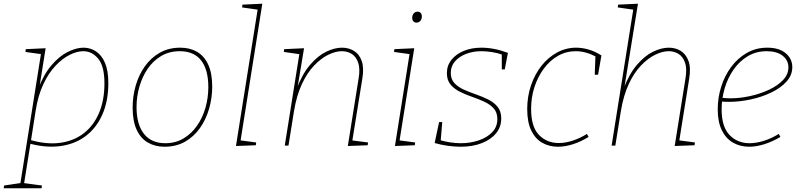

<svg xmlns="http://www.w3.org/2000/svg" viewBox="-62 -785 4318 1035"><path d="M-42 230 -40 215 54 201 47 209 160 -502 168 -492 75 -505 77 -520 184 -525 147 -293 142 -301Q172 -382 214.5 -432Q257 -482 303 -505Q349 -528 388 -528Q425 -528 455.5 -508Q486 -488 504 -446Q522 -404 522 -337Q522 -240 489.5 -167Q457 -94 398.5 -50.5Q340 -7 259.5 3Q179 13 83 -15L103 -16L67 209L59 201L164 215L162 230ZM103 -15 96 -32Q187 -5 261.5 -15Q336 -25 389.5 -66.5Q443 -108 472 -176.5Q501 -245 501 -336Q501 -428 467.5 -468.5Q434 -509 387 -509Q354 -509 315 -490Q276 -471 238.5 -432Q201 -393 172 -332Q143 -271 130 -187Z M910 -528Q962 -528 1000.5 -505.5Q1039 -483 1060.5 -436.5Q1082 -390 1082 -318Q1082 -258 1065.5 -200Q1049 -142 1016.5 -95.5Q984 -49 936 -21.5Q888 6 825 6Q775 6 736 -16Q697 -38 675 -85Q653 -132 653 -205Q653 -266 669.5 -323.5Q686 -381 718.5 -427Q751 -473 799 -500.5Q847 -528 910 -528ZM907 -509Q851 -509 807.5 -483.5Q764 -458 734.5 -415Q705 -372 689.5 -318Q674 -264 674 -208Q674 -114 714 -63.5Q754 -13 829 -13Q884 -13 927 -38.5Q970 -64 1000 -107Q1030 -150 1045.5 -204Q1061 -258 1061 -315Q1061 -410 1022 -459.5Q983 -509 907 -509Z M1210 2 1328 -741 1334 -732 1243 -745 1245 -760 1352 -765 1234 -22 1229 -29 1319 -17 1317 -2Z M1813 2 1871 -361Q1880 -414 1869 -446.5Q1858 -479 1834.5 -494Q1811 -509 1781 -509Q1747 -509 1708 -490Q1669 -471 1631.5 -432Q1594 -393 1565.5 -332Q1537 -271 1523 -187L1493 0H1473L1553 -502L1559 -492L1468 -505L1470 -520L1577 -525L1540 -302L1535 -301Q1567 -386 1609.5 -435.5Q1652 -485 1697 -506.5Q1742 -528 1781 -528Q1818 -528 1846.5 -510.5Q1875 -493 1888 -456Q1901 -419 1891 -360L1836 -19L1829 -29L1922 -17L1920 -2Z M2067 2 2147 -502 2155 -492 2062 -505 2064 -520 2171 -525 2091 -22 2086 -29 2176 -17 2174 -2ZM2183 -663Q2173 -663 2166.5 -670Q2160 -677 2160 -689Q2160 -703 2168 -712.5Q2176 -722 2189 -722Q2200 -722 2206 -715Q2212 -708 2212 -696Q2212 -682 2204 -672.5Q2196 -663 2183 -663Z M2421 6Q2389 6 2352.5 1Q2316 -4 2281 -14L2305 -127H2322L2313 -19L2308 -30Q2335 -22 2365 -17.5Q2395 -13 2422 -13Q2473 -13 2518 -28Q2563 -43 2591 -72Q2619 -101 2619 -143Q2619 -179 2599.5 -200.5Q2580 -222 2549 -236.5Q2518 -251 2483 -263Q2448 -275 2417 -290.5Q2386 -306 2366.5 -329.5Q2347 -353 2347 -391Q2347 -432 2372 -463Q2397 -494 2439 -511Q2481 -528 2533 -528Q2567 -528 2603 -521Q2639 -514 2676 -500L2659 -411H2643V-500L2650 -489Q2619 -500 2588.5 -504.5Q2558 -509 2533 -509Q2488 -509 2450.5 -494.5Q2413 -480 2390.5 -454Q2368 -428 2368 -392Q2368 -358 2387.5 -337Q2407 -316 2438 -302Q2469 -288 2504 -276Q2539 -264 2570 -248.5Q2601 -233 2620.5 -209Q2640 -185 2640 -146Q2640 -101 2612.5 -67Q2585 -33 2535.5 -13.5Q2486 6 2421 6Z M2946 6Q2899 6 2861.5 -15Q2824 -36 2802 -81Q2780 -126 2780 -197Q2780 -265 2800.5 -325Q2821 -385 2857 -430.5Q2893 -476 2941 -502Q2989 -528 3044 -528Q3076 -528 3111 -518Q3146 -508 3180 -486L3162 -382H3144L3148 -488L3152 -479Q3095 -509 3042 -509Q2990 -509 2946 -484Q2902 -459 2869.5 -415Q2837 -371 2819 -315.5Q2801 -260 2801 -198Q2801 -101 2843.5 -57.5Q2886 -14 2950 -14Q2985 -14 3024 -26.5Q3063 -39 3102 -63L3111 -47Q3069 -21 3026.5 -7.5Q2984 6 2946 6Z M3575 2 3633 -361Q3642 -414 3631 -446.5Q3620 -479 3596.5 -494Q3573 -509 3543 -509Q3509 -509 3470 -490Q3431 -471 3393.5 -432Q3356 -393 3327.5 -332Q3299 -271 3285 -187L3255 0H3235L3353 -742L3359 -732L3268 -745L3270 -760L3377 -765L3302 -302L3297 -301Q3329 -386 3371.5 -435.5Q3414 -485 3459 -506.5Q3504 -528 3543 -528Q3580 -528 3608 -510.5Q3636 -493 3649.5 -456Q3663 -419 3653 -360L3599 -22L3594 -29L3684 -17L3682 -2Z M3977 6Q3928 6 3889.5 -16Q3851 -38 3829 -83Q3807 -128 3807 -196Q3807 -258 3825.5 -317Q3844 -376 3879 -423.5Q3914 -471 3963.5 -499.5Q4013 -528 4074 -528Q4138 -528 4173.5 -498Q4209 -468 4209 -423Q4209 -380 4178 -345.5Q4147 -311 4096 -286.5Q4045 -262 3985 -249Q3925 -236 3867 -236Q3854 -236 3843.5 -236.5Q3833 -237 3822 -238L3826 -258Q3837 -257 3849.5 -256Q3862 -255 3875 -255Q3926 -255 3981 -267Q4036 -279 4083 -301Q4130 -323 4159 -353.5Q4188 -384 4188 -422Q4188 -460 4157 -484.5Q4126 -509 4071 -509Q4014 -509 3969 -482Q3924 -455 3892.5 -410Q3861 -365 3844.5 -309Q3828 -253 3828 -195Q3828 -102 3870.5 -57.5Q3913 -13 3979 -13Q4014 -13 4054.5 -25.5Q4095 -38 4136 -63L4145 -47Q4101 -21 4058 -7.5Q4015 6 3977 6Z"/></svg>

Font: Bitter Thin
Style: Italic
Weight: 100
Italic angle: -9°
Designer: Sol Matas, and Bitter project Authors
Foundry: Sol Matas
Version: Version 2.002